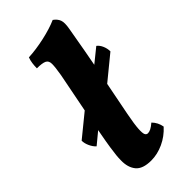

<svg xmlns="http://www.w3.org/2000/svg" viewBox="-245 -759 816 816"><g transform="rotate(-45 163.5 -350.5)"><path d="M136 9Q85 9 64.5 -16Q44 -41 45 -83Q45 -96 46.5 -111.5Q48 -127 52 -154Q56 -181 64.5 -226.5Q73 -272 86.5 -343Q100 -414 121 -519Q128 -560 128 -579.5Q128 -599 114.5 -605.5Q101 -612 69 -612Q69 -626 71 -641Q73 -656 78 -669Q122 -671 174 -682.5Q226 -694 262 -710Q279 -698 285 -682Q291 -666 285 -633Q266 -522 245.5 -414.5Q225 -307 204 -203Q194 -151 192.5 -125.5Q191 -100 195 -91.5Q199 -83 208 -83Q216 -83 226 -88Q236 -93 250 -105Q270 -85 275 -56Q247 -25 210 -8Q173 9 136 9ZM14 -198Q2 -209 -6 -226.5Q-14 -244 -14 -260L105 -357L216 -421L315 -501Q327 -492 334 -475.5Q341 -459 341 -442L203 -329L89 -260Z"/></g></svg>

Font: Vollkorn
Style: Bold Italic
Weight: 700
Italic angle: -11°
Designer: Friedrich Althausen
Foundry: Friedrich Althausen
Version: Version 5.000; ttfautohint (v1.8.3)